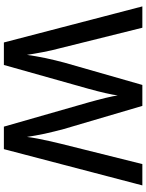

<svg xmlns="http://www.w3.org/2000/svg" viewBox="98 -852 754 990"><g transform="rotate(90 475.0 -357.0)"><path d="M199 0 13 -714H123L228 -292Q234 -271 239 -248Q244 -225 248.5 -202.5Q253 -180 256.5 -158.5Q260 -137 263 -119Q266 -140 270 -164.5Q274 -189 279.5 -214.5Q285 -240 291 -265Q297 -290 303 -312L418 -714H526L645 -310Q651 -287 657.5 -261.5Q664 -236 669.5 -210.5Q675 -185 679 -161.5Q683 -138 686 -119Q689 -144 694.5 -173Q700 -202 707 -233Q714 -264 721 -293L826 -714H936L749 0H633L507 -440Q502 -459 496 -480.5Q490 -502 485 -523.5Q480 -545 476.5 -561.5Q473 -578 472 -587Q471 -578 468 -561.5Q465 -545 460 -523.5Q455 -502 449.5 -480Q444 -458 438 -437L315 0Z"/></g></svg>

Font: Noto Sans Symbols Medium
Style: Regular
Weight: 500
Version: Version 2.002